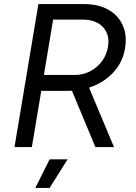

<svg xmlns="http://www.w3.org/2000/svg" viewBox="-20 -720 666 940"><path d="M51 0 168 -700H393Q462 -700 510.5 -672.5Q559 -645 581 -596Q603 -547 592 -483Q581 -414 533 -363.5Q485 -313 416 -291L538 0H447L332 -276Q324 -275 317 -275H182L136 0ZM195 -353H348Q386 -353 420.5 -370.5Q455 -388 479 -420Q503 -452 509 -493Q518 -551 484 -587.5Q450 -624 385 -624H240ZM153 200 223 60H311L223 200Z"/></svg>

Font: Figtree
Style: Italic
Weight: 400
Italic angle: -9.5°
Foundry: Erik Kennedy
Version: Version 2.001; ttfautohint (v1.8.4.7-5d5b);gftools[0.9.27]